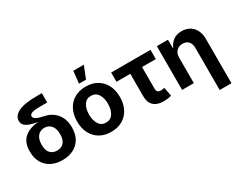

<svg xmlns="http://www.w3.org/2000/svg" viewBox="-112 -1319 2582 2075"><g transform="rotate(-30 1179.0 -281.5)"><path d="M302.7 11.7Q224.1 11.7 165 -18.6Q106 -48.8 72.8 -106.2Q39.6 -163.6 39.6 -244.6Q39.6 -359.9 105.7 -415.8Q171.9 -471.7 279.8 -476.6Q228 -486.3 188 -499.3Q147.9 -512.2 124.8 -533.9Q101.6 -555.7 101.6 -591.8Q101.6 -653.8 175 -690.7Q248.5 -727.5 406.2 -727.5H467.8V-611.3H390.1Q305.7 -611.3 275.9 -599.9Q246.1 -588.4 246.1 -566.9Q246.1 -543.5 276.4 -527.1Q306.6 -510.7 382.3 -495.1Q427.7 -485.4 469.7 -455.1Q511.7 -424.8 538.6 -372.6Q565.4 -320.3 565.4 -244.6Q565.4 -163.6 532.5 -106.2Q499.5 -48.8 440.2 -18.6Q380.9 11.7 302.7 11.7ZM302.7 -106.9Q354 -106.9 386 -140.1Q418 -173.3 418 -244.6Q418 -315.9 386 -353Q354 -390.1 302.7 -390.1Q251 -390.1 219 -353Q187 -315.9 187 -244.6Q187 -173.3 219 -140.1Q251 -106.9 302.7 -106.9Z M911.6 10.7Q829.6 10.7 769.5 -24.7Q709.5 -60.1 677 -123.3Q644.5 -186.5 644.5 -270.5Q644.5 -355 677 -418.5Q709.5 -481.9 769.5 -517.3Q829.6 -552.7 911.6 -552.7Q993.7 -552.7 1053.7 -517.3Q1113.8 -481.9 1146.2 -418.5Q1178.7 -355 1178.7 -270.5Q1178.7 -186.5 1146.2 -123.3Q1113.8 -60.1 1053.7 -24.7Q993.7 10.7 911.6 10.7ZM911.6 -104.5Q970.2 -104.5 1000 -151.9Q1029.8 -199.2 1029.8 -271Q1029.8 -343.3 1000 -390.4Q970.2 -437.5 911.6 -437.5Q853 -437.5 823.5 -390.4Q793.9 -343.3 793.9 -271Q793.9 -199.2 823.5 -151.9Q853 -104.5 911.6 -104.5ZM867.2 -615.2 883.3 -767.1H1015.1L954.1 -615.2Z M1569.3 7.8Q1487.3 7.8 1443.8 -32Q1400.4 -71.8 1400.4 -147V-430.7H1228V-545.9H1718.8V-430.7H1546.9V-159.7Q1546.9 -108.9 1596.2 -108.9Q1605 -108.9 1619.9 -111.1Q1634.8 -113.3 1643.1 -115.2L1663.6 -5.4Q1639.6 1.5 1615.7 4.6Q1591.8 7.8 1569.3 7.8Z M1944.8 -315.9V0H1798.3V-545.9H1936.5L1938.5 -433.1Q1961.4 -490.2 2003.4 -521.5Q2045.4 -552.7 2108.4 -552.7Q2193.4 -552.7 2244.9 -498Q2296.4 -443.4 2296.4 -347.2V204.1H2149.4V-321.8Q2149.4 -372.6 2123.3 -401.4Q2097.2 -430.2 2050.8 -430.2Q2003.9 -430.2 1974.4 -400.1Q1944.8 -370.1 1944.8 -315.9Z"/></g></svg>

Font: Inter
Style: Bold
Weight: 700
Designer: Rasmus Andersson
Foundry: rsms
Version: Version 4.001;git-9221beed3